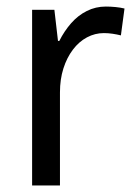

<svg xmlns="http://www.w3.org/2000/svg" viewBox="-20 -566 413 586"><path d="M303 -546Q317 -546 332.5 -544.5Q348 -543 360 -540L349 -458Q337 -461 323.5 -463Q310 -465 297 -465Q270 -465 245.5 -452Q221 -439 202.5 -414.5Q184 -390 173.5 -357Q163 -324 163 -284V0H78V-536H146L157 -441H161Q176 -471 197 -495Q218 -519 245 -532.5Q272 -546 303 -546Z"/></svg>

Font: Noto Sans Hebrew SemiCondensed
Style: Regular
Weight: 400
Width: 4
Designer: Monotype Design Team
Foundry: Monotype Imaging Inc.
Version: Version 2.003